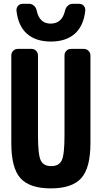

<svg xmlns="http://www.w3.org/2000/svg" viewBox="-20 -990 540 1019"><path d="M365.2 -969.7H400.4Q415 -969.7 424.3 -959.5Q433.6 -949.2 432.6 -933.6Q423.8 -852.5 377 -811Q330.1 -769.5 250 -769.5Q169.9 -769.5 123 -811Q76.2 -852.5 67.4 -933.6Q66.4 -948.2 75.7 -959Q85 -969.7 99.6 -969.7H134.8Q149.4 -969.7 160.6 -959.5Q171.9 -949.2 174.8 -933.6Q189.5 -864.3 249.5 -864.7Q309.6 -865.2 325.2 -933.6Q328.1 -948.2 339.4 -959Q350.6 -969.7 365.2 -969.7ZM424.8 -730.5Q439.5 -730.5 449.7 -720.2Q460 -710 460 -695.3V-230.5Q460 -98.6 411.1 -44.4Q362.3 9.8 250 9.8Q137.7 9.8 88.9 -43.9Q40 -97.7 40 -230.5V-695.3Q40 -710 49.8 -720.2Q59.6 -730.5 75.2 -730.5H147.5Q162.1 -730.5 171.9 -720.2Q181.6 -710 181.6 -695.3V-269.5Q181.6 -168.9 196.3 -138.7Q210.9 -108.4 252 -108.4Q293 -108.4 307.6 -138.7Q322.3 -168.9 322.3 -269.5V-695.3Q322.3 -710 332 -720.2Q341.8 -730.5 357.4 -730.5Z"/></svg>

Font: Rounded-L Mgen+ 1m bold
Style: Bold
Weight: 700
Designer: [Source Han Sans]
Ryoko NISHIZUKA  (kana & ideographs); Paul D. Hunt (Latin, Greek & Cyrillic); Wenlong ZHANG  (bopomofo
Version: Version 1.059.20150602